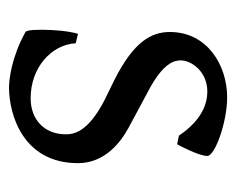

<svg xmlns="http://www.w3.org/2000/svg" viewBox="-69 -440 524 426"><g transform="rotate(90 193.0 -227.0)"><path d="M196 -469C125 -469 51 -425 51 -342C51 -301 72 -262 157 -219L202 -197C274 -160 278 -128 278 -111C278 -64 246 -33 198 -33C130 -33 79 -79 76 -133L55 -138C49 -118 46 -85 46 -58C46 -27 49 -22 52 -21C106 9 156 15 174 15C234 15 342 -16 342 -138C342 -198 295 -233 264 -250L182 -294C119 -327 114 -352 114 -366C114 -390 139 -425 183 -425C208 -425 245 -415 281 -362L300 -358C302 -361 326 -406 326 -425C326 -442 251 -469 196 -469Z"/></g></svg>

Font: Temporarium
Style: Regular
Weight: 400
Version: Version 1.1